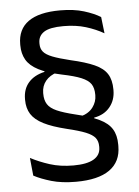

<svg xmlns="http://www.w3.org/2000/svg" viewBox="-52 -691 578 798"><g transform="rotate(-5 237.0 -292.0)"><path d="M276.5 -203.5Q310.5 -213 327.2 -235.8Q344 -258.5 344 -285.5V-288.5Q344 -316 332.8 -332.8Q321.5 -349.5 293.2 -361.2Q265 -373 213 -383.5Q152 -396.5 116.8 -414.8Q81.5 -433 66.5 -459Q51.5 -485 51.5 -519.5V-524.5Q51.5 -586.5 96 -618.2Q140.5 -650 228.5 -650Q286 -650 328 -637Q370 -624 396.5 -607.5L404.5 -539Q371.5 -558 330.2 -570.8Q289 -583.5 236.5 -583.5Q180 -583.5 155.8 -567.8Q131.5 -552 131.5 -523V-518.5Q131.5 -499 142.2 -485.8Q153 -472.5 179.8 -462Q206.5 -451.5 254 -440Q316 -426 352.8 -409.5Q389.5 -393 405.2 -368Q421 -343 421 -303V-300Q421 -259 397.2 -230Q373.5 -201 331 -193.5V-178.5ZM194.5 -394.5Q163 -385 146 -364Q129 -343 129 -314.5V-310.5Q129 -284 140 -266.8Q151 -249.5 178 -237.5Q205 -225.5 254.5 -213.5Q316.5 -199 353 -181.5Q389.5 -164 405.2 -138.2Q421 -112.5 421 -73.5V-66.5Q421 -2 373.5 31.8Q326 65.5 233 65.5Q174 65.5 130.5 52.8Q87 40 58 24.5L50.5 -50Q86.5 -31 130.2 -17Q174 -3 228.5 -3Q285 -3 313.2 -19.8Q341.5 -36.5 341.5 -68.5V-73Q341.5 -94.5 330.5 -108.5Q319.5 -122.5 291.8 -133.8Q264 -145 213.5 -157Q154 -171.5 118.5 -189.5Q83 -207.5 67.2 -232.2Q51.5 -257 51.5 -292V-295.5Q51.5 -337 75 -364Q98.5 -391 142 -401L141.5 -415Z"/></g></svg>

Font: Anek Bangla Medium
Style: Regular
Weight: 400
Version: Version 1.003